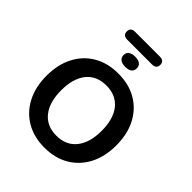

<svg xmlns="http://www.w3.org/2000/svg" viewBox="-270 -1160 1329 1329"><g transform="rotate(45 394.5 -495.5)"><path d="M394 10Q291 10 214.5 -35Q138 -80 95.5 -161.5Q53 -243 53 -353Q53 -463 95.5 -544.5Q138 -626 214.5 -670.5Q291 -715 394 -715Q498 -715 574.5 -670.5Q651 -626 693.5 -544.5Q736 -463 736 -353Q736 -243 693.5 -161.5Q651 -80 574.5 -35Q498 10 394 10ZM394 -107Q489 -107 541 -172Q593 -237 593 -353Q593 -469 541 -533.5Q489 -598 394 -598Q300 -598 248 -534Q196 -470 196 -353Q196 -237 248 -172Q300 -107 394 -107ZM273 -924Q229 -924 229 -963Q229 -1001 273 -1001H513Q557 -1001 557 -963Q557 -924 513 -924ZM394 -781Q363 -781 346 -794Q329 -807 329 -831Q329 -855 346 -867.5Q363 -880 394 -880Q425 -880 442 -867.5Q459 -855 459 -831Q459 -781 394 -781Z"/></g></svg>

Font: Chiron GoRound TC SB
Style: Regular
Weight: 500
Designer: Ryoko NISHIZUKA 西塚涼子 (kana, bopomofo & ideographs); Paul D. Hunt (Latin, Greek & Cyrillic); Sandoll Communications 산돌커뮤니
Foundry: Adobe
Version: Version 1.000;hotconv 1.1.1;makeotfexe 2.6.0